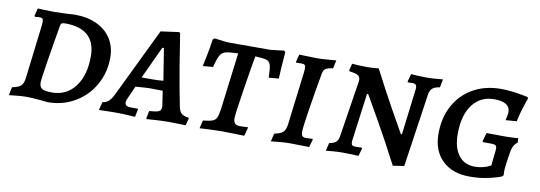

<svg xmlns="http://www.w3.org/2000/svg" viewBox="-47 -783 3038 1081"><g transform="rotate(10 1472.0 -242.0)"><path d="M123 0Q97 0 65.5 3.5Q34 7 24 8L34 -39Q70 -46 84 -59Q98 -72 102 -105L139 -412Q140 -419 140 -431Q140 -444 135.5 -449Q131 -454 119 -454Q111 -454 103 -453Q95 -452 92 -452L89 -458L100 -501Q110 -501 138.5 -499.5Q167 -498 195 -498Q218 -498 258.5 -500Q299 -502 312 -503Q383 -503 437 -478Q491 -453 520.5 -407Q550 -361 550 -299Q550 -213 510 -142.5Q470 -72 400.5 -31.5Q331 9 246 9Q233 7 191.5 3.5Q150 0 123 0ZM240 -427Q220 -313 204 -211.5Q188 -110 188 -94Q188 -68 203.5 -58.5Q219 -49 260 -49Q343 -49 392 -113.5Q441 -178 441 -287Q441 -445 266 -445Q253 -445 247.5 -441.5Q242 -438 240 -427Z M1042 -43 1045 -39 1034 2Q1024 2 996.5 1Q969 0 941 0Q901 0 862 2.5Q823 5 812 6L809 1L818 -41Q859 -44 872.5 -50.5Q886 -57 886 -75Q886 -87 883 -100L873 -167L798 -168Q783 -168 718 -163L688 -96Q679 -78 679 -66Q679 -54 687.5 -48.5Q696 -43 715 -43H753L754 -39L745 5Q735 4 699.5 2Q664 0 631 0Q599 0 573 1Q547 2 538 2L550 -45Q570 -47 584 -59Q598 -71 612 -99L803 -494L905 -508L913 -505Q919 -462 941.5 -326Q964 -190 983 -99Q988 -70 1001 -58Q1014 -46 1042 -43ZM803 -220Q840 -220 867 -223L838 -405H829L743 -220Z M1129 -348 1071 -343Q1074 -357 1084 -405.5Q1094 -454 1100 -500L1110 -508L1183 -499H1430L1507 -508L1515 -500Q1511 -454 1508 -407.5Q1505 -361 1505 -348L1448 -343Q1447 -395 1441 -415Q1435 -435 1417.5 -440.5Q1400 -446 1353 -448Q1342 -390 1320 -249Q1298 -108 1298 -86Q1298 -65 1307 -55.5Q1316 -46 1336 -46Q1354 -46 1365.5 -47Q1377 -48 1380 -48L1382 -45L1369 3Q1354 3 1315.5 1.5Q1277 0 1239 0Q1212 0 1169.5 2Q1127 4 1114 5L1125 -41Q1163 -45 1179.5 -51.5Q1196 -58 1203 -74Q1210 -90 1215 -128L1255 -448Q1204 -446 1184 -441Q1164 -436 1152.5 -416.5Q1141 -397 1129 -348Z M1686 -77Q1686 -59 1692.5 -52Q1699 -45 1713 -45Q1727 -45 1737 -46Q1747 -47 1750 -47L1753 -43L1740 2Q1728 2 1694 1Q1660 0 1627 0Q1600 0 1566 3.5Q1532 7 1522 8L1533 -38Q1569 -45 1583 -58.5Q1597 -72 1601 -104L1639 -413Q1640 -420 1640 -431Q1640 -444 1634.5 -449Q1629 -454 1615 -454L1586 -453Q1584 -457 1584 -459L1595 -501Q1611 -501 1625 -500Q1669 -498 1699 -498Q1722 -498 1758 -501Q1794 -504 1806 -505L1796 -458Q1765 -454 1753.5 -446Q1742 -438 1738 -416Q1720 -317 1703 -208.5Q1686 -100 1686 -77Z M2274 -420 2275 -430Q2275 -454 2252 -454L2224 -453L2222 -458L2234 -502Q2244 -501 2271 -499.5Q2298 -498 2326 -498Q2349 -498 2378 -500.5Q2407 -503 2416 -504L2407 -457Q2379 -453 2365.5 -442Q2352 -431 2348 -408L2286 14L2222 24Q2155 -105 2094 -212.5Q2033 -320 2016 -349H2009L1973 -79L1972 -68Q1972 -55 1977.5 -50Q1983 -45 1996 -45L2032 -46L2035 -42L2022 3Q2012 2 1984 1Q1956 0 1927 0Q1902 0 1873.5 2.5Q1845 5 1836 6L1847 -40Q1872 -43 1885 -54.5Q1898 -66 1901 -89L1951 -408L1952 -418Q1952 -437 1938.5 -445Q1925 -453 1891 -457Q1889 -459 1887 -463L1897 -502Q1905 -501 1932.5 -499.5Q1960 -498 1981 -498Q2001 -498 2022 -499.5Q2043 -501 2049 -502Q2106 -391 2162.5 -289.5Q2219 -188 2236 -159H2242Z M2444 -199Q2444 -290 2482 -360Q2520 -430 2589 -469Q2658 -508 2748 -508Q2777 -508 2811.5 -504Q2846 -500 2870.5 -495Q2895 -490 2902 -489L2906 -481Q2904 -476 2898 -459Q2892 -442 2882.5 -410.5Q2873 -379 2866 -344L2803 -339Q2804 -344 2807.5 -360.5Q2811 -377 2811 -387Q2811 -444 2719 -444Q2642 -444 2596.5 -384Q2551 -324 2551 -216Q2551 -138 2584 -94.5Q2617 -51 2677 -51Q2701 -51 2721 -56Q2741 -61 2753 -66.5Q2765 -72 2768 -74L2777 -156Q2778 -162 2778 -172Q2778 -185 2771 -190Q2764 -195 2745 -195H2699L2696 -200L2710 -249L2817 -248Q2843 -248 2867 -249.5Q2891 -251 2891 -252L2892 -226Q2865 -209 2858 -160Q2854 -137 2849.5 -103Q2845 -69 2845 -57L2846 -32L2839 -24Q2839 -23 2813 -14.5Q2787 -6 2747 1.5Q2707 9 2658 9Q2559 9 2501.5 -46.5Q2444 -102 2444 -199Z"/></g></svg>

Font: Alegreya SC Medium
Style: Italic
Weight: 500
Italic angle: -7°
Designer: Juan Pablo del Peral
Foundry: Huerta Tipografica
Version: Version 2.007; ttfautohint (v1.6)